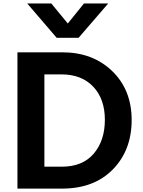

<svg xmlns="http://www.w3.org/2000/svg" viewBox="-20 -1063 829 1113"><path d="M81.1 30.3V-759.8H340.8Q517.6 -759.8 630.4 -650.9Q743.2 -542 743.2 -367.2Q743.2 -192.4 634.3 -81.1Q525.4 30.3 339.8 30.3ZM137.7 -1043H277.3L373 -926.8L466.8 -1043H607.4L435.5 -843.8H308.6ZM237.3 -96.7H337.9Q459 -96.7 523.4 -172.4Q587.9 -248 587.9 -368.7Q587.9 -489.3 520.5 -560.5Q453.1 -631.8 335.9 -631.8H237.3Z"/></svg>

Font: GenEi M Gothic v2 Bold
Style: Regular
Weight: 700
Version: Version 2.0